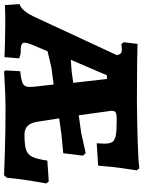

<svg xmlns="http://www.w3.org/2000/svg" viewBox="97 -795 703 941"><g transform="rotate(90 448.5 -324.5)"><path d="M404 -117Q404 -134 401 -159L392 -236L310 -225L229 -206L196 -127Q187 -103 187 -95Q187 -82 198 -78Q209 -74 242 -74L264 -67L258 5Q237 4 183 2.5Q129 1 79 1Q52 1 31 2Q10 3 3 3L-2 -69Q12 -72 27.5 -89Q43 -106 57 -134L248 -545Q246 -559 240 -564.5Q234 -570 222 -570Q213 -570 205 -569Q197 -568 194 -568L185 -579L193 -647Q216 -646 291.5 -645Q367 -644 473 -644Q585 -645 677.5 -648Q770 -651 803 -656L813 -643Q810 -627 802 -569.5Q794 -512 790 -454L680 -447Q680 -451 681 -462.5Q682 -474 682 -485Q682 -512 673.5 -524Q665 -536 641.5 -540.5Q618 -545 566 -545Q537 -545 529 -540Q521 -535 521 -519L543 -359L630 -371L728 -393L741 -380L729 -283L636 -274L558 -263L574 -160Q579 -125 594.5 -109Q610 -93 638 -93Q689 -93 712.5 -101Q736 -109 747 -132Q758 -155 765 -205L867 -212L877 -200Q874 -184 864.5 -127Q855 -70 849 -6L837 7Q809 6 713.5 3Q618 0 532 0H492Q441 1 391.5 3.5Q342 6 328 7L323 -1L327 -72Q374 -77 389 -85.5Q404 -94 404 -117ZM384 -332 365 -497H347L271 -320L327 -324Z"/></g></svg>

Font: Alegreya ExtraBold
Style: Regular
Weight: 800
Designer: Juan Pablo del Peral
Foundry: Huerta Tipografica
Version: Version 2.007; ttfautohint (v1.6)